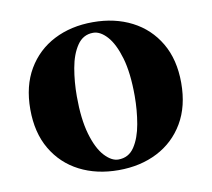

<svg xmlns="http://www.w3.org/2000/svg" viewBox="-62 -560 704 639"><g transform="rotate(-10 290.0 -240.0)"><path d="M290 -490Q364 -490 421.5 -460.5Q479 -431 512 -375Q545 -319 545 -240Q545 -161 512 -105Q479 -49 421.5 -19.5Q364 10 290 10Q216 10 158.5 -19.5Q101 -49 68 -105Q35 -161 35 -240Q35 -319 68 -375Q101 -431 158.5 -460.5Q216 -490 290 -490ZM295 -25Q330 -25 349.5 -54.5Q369 -84 377 -130Q385 -176 385 -224Q385 -302 370 -353Q355 -404 332 -429.5Q309 -455 285 -455Q251 -455 231 -425.5Q211 -396 203 -350.5Q195 -305 195 -256Q195 -179 210 -127.5Q225 -76 248.5 -50.5Q272 -25 295 -25Z"/></g></svg>

Font: Brygada 1918
Style: Regular
Weight: 400
Designer: Mateusz Machalski | Borys Kosmynka | Przemek Hoffer
Foundry: NIEPODLEGLA 2018
Version: Version 3.006